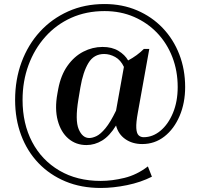

<svg xmlns="http://www.w3.org/2000/svg" viewBox="-20 -710 990 953"><path d="M734 167Q679 195 610.5 209Q542 223 480 223Q383 223 305 190.5Q227 158 171 99.5Q115 41 85 -39Q55 -119 55 -214Q55 -315 87 -401.5Q119 -488 178 -552.5Q237 -617 318.5 -653.5Q400 -690 499 -690Q587 -690 660.5 -658.5Q734 -627 787.5 -571Q841 -515 870 -440Q899 -365 899 -278Q899 -199 871.5 -134.5Q844 -70 796 -32.5Q748 5 686 5Q637 5 602 -19.5Q567 -44 556 -87Q524 -35 487 -12.5Q450 10 409 10Q357 10 319.5 -22Q282 -54 266.5 -112Q251 -170 265 -246L269 -268Q282 -337 315 -383.5Q348 -430 393.5 -453.5Q439 -477 489 -477Q536 -477 568 -457.5Q600 -438 616 -410Q661 -434 694 -467H721L664 -150Q655 -101 656.5 -74.5Q658 -48 668 -38.5Q678 -29 693 -29Q738 -29 776.5 -61Q815 -93 838.5 -149.5Q862 -206 862 -278Q862 -358 835.5 -426.5Q809 -495 760.5 -546Q712 -597 645.5 -626Q579 -655 499 -655Q408 -655 333.5 -621.5Q259 -588 205 -527.5Q151 -467 121.5 -387Q92 -307 92 -214Q92 -96 139.5 -5.5Q187 85 274.5 136.5Q362 188 480 188Q536 188 597.5 173Q659 158 714 116ZM369 -216Q352 -113 370.5 -69Q389 -25 423 -25Q439 -25 459 -34.5Q479 -44 503.5 -73.5Q528 -103 556 -161L595 -378Q579 -412 552 -427Q525 -442 497 -442Q446 -442 419 -397.5Q392 -353 379 -276Z"/></svg>

Font: Inria Serif
Style: Bold Italic
Weight: 700
Italic angle: -10°
Designer: Black Foundry Team
Foundry: Black Foundry
Version: Version 1.000; ttfautohint (v1.8.3)